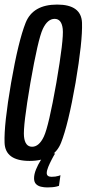

<svg xmlns="http://www.w3.org/2000/svg" viewBox="-24 -700 379 840"><path d="M105.5 4Q211.5 4 243 -75.2Q274.5 -154.5 306.5 -337.5Q337.5 -520 334.8 -600Q332 -680 226 -680Q120 -680 88.2 -600.5Q56.5 -521 24.5 -337.5Q-7 -154.5 -4 -75.2Q-1 4 105.5 4ZM116.5 -58Q85.5 -58 81 -102.8Q76.5 -147.5 109 -337.5Q142.5 -529 163.2 -573.2Q184 -617.5 215 -617.5Q245.5 -617.5 250.5 -573.5Q255.5 -529.5 222.5 -337.5Q189 -147.5 168 -102.8Q147 -58 116.5 -58ZM183 120Q195 120 205.5 119Q216 118 224 116Q232 114 234 113L240.5 66.5Q238.5 67.5 232 69.5Q225.5 71.5 217.8 72.5Q210 73.5 201.5 73.5Q191.5 73.5 186 69.5Q180.5 65.5 180.5 57Q180.5 46.5 187.2 30Q194 13.5 202.8 -3.2Q211.5 -20 217.5 -29H174.5Q166 -17.5 154 1.5Q142 20.5 133.5 41.5Q125 62.5 125 80Q125 96 133.2 104.8Q141.5 113.5 155 116.8Q168.5 120 183 120Z"/></svg>

Font: Anybody ExtraCondensed
Style: Italic
Weight: 400
Width: 2
Italic angle: -10°
Version: Version 1.113;gftools[0.9.25]